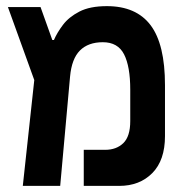

<svg xmlns="http://www.w3.org/2000/svg" viewBox="-20 -609 626 629"><path d="M54.7 0 92.3 -346.7 5.9 -585.9H112.8L151.4 -478H156.7Q167 -502 186.3 -527.6Q205.6 -553.2 240 -571Q274.4 -588.9 330.1 -588.9Q426.3 -588.9 473.4 -526.4Q520.5 -463.9 520.5 -330.1V-163.1Q520.5 -84 479 -42Q437.5 0 370.6 0H254.4V-118.2H324.7Q361.3 -118.2 384 -140.1Q406.7 -162.1 406.7 -212.4V-315.4Q406.7 -391.1 386.5 -430.9Q366.2 -470.7 316.9 -470.7Q269 -470.7 241.9 -443.6Q214.8 -416.5 209.5 -357.9L177.2 0Z"/></svg>

Font: Cascadia Mono PL SemiBold
Style: Regular
Weight: 600
Monospace: yes
Designer: Aaron Bell
Foundry: Saja Typeworks
Version: Version 2404.023; ttfautohint (v1.8.4)